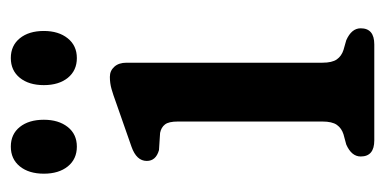

<svg xmlns="http://www.w3.org/2000/svg" viewBox="-194 -500 695 346"><g transform="rotate(-90 153.0 -327.5)"><path d="M212.5 -446.5V-93.5Q212.5 -76 218.5 -67.5Q224.5 -59 235.5 -55.5L253 -50.5Q274.5 -41 274.5 -24.5Q274.5 0 245.5 0H72.5Q43.5 0 43.5 -24.5Q43.5 -41 65 -50.5L83.5 -55.5Q94.5 -59 100.5 -67.5Q106.5 -76 106.5 -93.5V-354Q106.5 -370.5 101.2 -377.2Q96 -384 86 -386L55 -388Q35.5 -393.5 35.5 -410Q35.5 -428.5 61 -437.5L141 -465.5Q154.5 -470.5 165 -473.5Q175.5 -476.5 187 -476.5Q198 -476.5 205.2 -468.5Q212.5 -460.5 212.5 -446.5ZM61.3 -536Q38.9 -536 25.7 -552.2Q12.5 -568.5 12.5 -595.5Q12.5 -622.5 25.7 -638.8Q38.9 -655 61.3 -655Q83.7 -655 96.7 -638.8Q109.7 -622.5 109.7 -595.5Q109.7 -569 96.7 -552.5Q83.7 -536 61.3 -536ZM220.9 -536Q198.5 -536 185.3 -552.2Q172.1 -568.5 172.1 -595.5Q172.1 -622.5 185.3 -638.8Q198.5 -655 220.9 -655Q243.3 -655 256.5 -638.8Q269.7 -622.5 269.7 -595.5Q269.7 -569 256.5 -552.5Q243.3 -536 220.9 -536Z"/></g></svg>

Font: Fraunces 9pt SuperSoft
Style: Regular
Weight: 400
Version: Version 1.000;[b76b70a41]